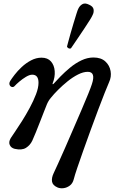

<svg xmlns="http://www.w3.org/2000/svg" viewBox="-20 -809 668 1072"><path d="M302 238Q274 226 270.5 205Q267 184 280 157Q287 142 304 105Q321 68 343 17.5Q365 -33 389 -88.5Q413 -144 435 -195Q457 -246 472.5 -284.5Q488 -323 493 -339Q516 -408 470 -408Q445 -408 415.5 -393Q386 -378 357.5 -355Q329 -332 304.5 -307.5Q280 -283 265 -264Q251 -248 242 -227Q237 -215 226.5 -188Q216 -161 203.5 -129Q191 -97 179.5 -68.5Q168 -40 160 -23Q148 2 125 16.5Q102 31 62 22Q42 17 34.5 0.5Q27 -16 40 -38Q45 -46 62.5 -71.5Q80 -97 102.5 -132.5Q125 -168 146 -207Q167 -246 181 -282.5Q195 -319 195 -347Q195 -392 160 -392Q145 -392 125 -380Q105 -368 87.5 -353Q70 -338 62 -329Q55 -321 46 -323.5Q37 -326 33.5 -335.5Q30 -345 37 -357Q45 -370 61.5 -391.5Q78 -413 101.5 -435Q125 -457 153.5 -472Q182 -487 212 -487Q246 -487 264.5 -466Q283 -445 285.5 -412Q288 -379 274 -344Q273 -340 274.5 -339Q276 -338 279 -341Q294 -358 318 -382.5Q342 -407 371.5 -431.5Q401 -456 434.5 -472Q468 -488 502 -488Q544 -488 568 -466Q592 -444 597.5 -412Q603 -380 589 -350Q581 -332 564.5 -290.5Q548 -249 527.5 -194.5Q507 -140 485.5 -81Q464 -22 444.5 33Q425 88 411 129.5Q397 171 392 191Q386 215 370 227Q354 239 335.5 241.5Q317 244 302 238ZM376 -539Q369 -536 362.5 -539.5Q356 -543 354 -549Q355 -553 360.5 -573.5Q366 -594 374 -622.5Q382 -651 391 -680.5Q400 -710 407 -732.5Q414 -755 418 -762Q426 -778 440.5 -786Q455 -794 477 -783Q500 -773 502.5 -756.5Q505 -740 497 -725Q494 -717 481.5 -697Q469 -677 452 -651.5Q435 -626 418.5 -601.5Q402 -577 390 -559.5Q378 -542 376 -539Z"/></svg>

Font: Zen Old Mincho SemiBold
Style: Regular
Weight: 600
Version: Version 1.500